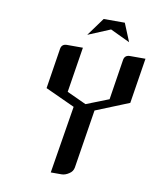

<svg xmlns="http://www.w3.org/2000/svg" viewBox="-68 -601 538 655"><g transform="rotate(10 201.5 -273.5)"><path d="M87.9 -280.8 109.9 -420.9Q112.8 -438 130.9 -438H186L161.1 -280.8L228 -250L306.2 -280.8L328.1 -420.9Q331.1 -438 349.1 -438H402.8L377.9 -280.8L262.2 -233.9L230 -30.8Q227.5 -16.6 214.8 -8.8Q201.7 0 189 0H151.9L189.9 -233.9ZM192.9 -483.9 238.8 -546.9H312L337.9 -483.9L270 -516.1Z"/></g></svg>

Font: Hhenum
Style: Italic
Weight: 400
Designer: T. Christopher White
Version: Version 1.0